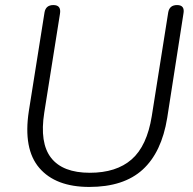

<svg xmlns="http://www.w3.org/2000/svg" viewBox="-20 -731 764 759"><path d="M333 8Q200 8 135.5 -67Q71 -142 94 -292L156 -682Q161 -711 191 -711Q223 -711 217 -676L155 -286Q136 -166 182 -107Q228 -48 335 -48Q440 -48 500.5 -101Q561 -154 580 -272L645 -682Q650 -711 680 -711Q712 -711 705 -676L641 -265Q619 -129 544 -60.5Q469 8 333 8Z"/></svg>

Font: Nunito Light
Style: Italic
Weight: 300
Italic angle: -9°
Designer: Vernon Adams
Foundry: Vernon Adams
Version: Version 3.601; ttfautohint (v1.8.2.53-6de2)